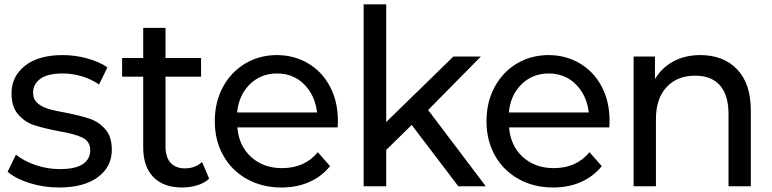

<svg xmlns="http://www.w3.org/2000/svg" viewBox="-20 -844 3497 870"><path d="M14.4 -65.6 52.2 -143.3Q87.8 -114.4 141.1 -96.1Q194.4 -77.8 251.1 -77.8Q322.2 -77.8 355.6 -100.6Q388.9 -123.3 388.9 -163.3Q388.9 -203.3 353.3 -220.6Q317.8 -237.8 244.4 -250Q175.6 -263.3 133.9 -277.2Q92.2 -291.1 62.2 -325.6Q32.2 -360 32.2 -421.1Q32.2 -497.8 93.3 -546.1Q154.4 -594.4 264.4 -594.4Q320 -594.4 375 -579.4Q430 -564.4 466.7 -538.9L428.9 -461.1Q393.3 -485.6 350.6 -498.3Q307.8 -511.1 264.4 -511.1Q196.7 -511.1 163.3 -487.2Q130 -463.3 130 -424.4Q130 -394.4 149.4 -377.2Q168.9 -360 197.8 -351.1Q226.7 -342.2 277.8 -333.3Q344.4 -320 386.1 -306.1Q427.8 -292.2 457.2 -258.3Q486.7 -224.4 486.7 -165.6Q486.7 -87.8 423.3 -41.1Q360 5.6 246.7 5.6Q177.8 5.6 114.4 -14.4Q51.1 -34.4 14.4 -65.6Z M804.4 5.6Q721.1 5.6 675 -41.7Q628.9 -88.9 628.9 -175.6V-496.7H533.3V-581.1H628.9V-717.8H730V-581.1H891.1V-496.7H730V-180Q730 -132.2 752.8 -106.7Q775.6 -81.1 817.8 -81.1Q864.4 -81.1 895.6 -110L927.8 -34.4Q906.7 -14.4 873.9 -4.4Q841.1 5.6 804.4 5.6Z M1510 -266.7H1055.6Q1062.2 -183.3 1117.8 -132.8Q1173.3 -82.2 1257.8 -82.2Q1361.1 -82.2 1420 -154.4L1475.6 -91.1Q1436.7 -43.3 1380.6 -18.9Q1324.4 5.6 1255.6 5.6Q1167.8 5.6 1098.9 -32.8Q1030 -71.1 991.7 -139.4Q953.3 -207.8 953.3 -294.4Q953.3 -381.1 990 -449.4Q1026.7 -517.8 1091.1 -556.1Q1155.6 -594.4 1234.4 -594.4Q1312.2 -594.4 1375.6 -557.2Q1438.9 -520 1475 -452.2Q1511.1 -384.4 1511.1 -295.6ZM1054.4 -334.4H1416.7Q1407.8 -412.2 1358.3 -461.7Q1308.9 -511.1 1235.6 -511.1Q1162.2 -511.1 1112.2 -462.2Q1062.2 -413.3 1054.4 -334.4Z M1730 -164.4V0H1627.8V-824.4H1730V-291.1L2034.4 -587.8H2158.9L1920 -345.6L2181.1 0H2056.7L1845.6 -277.8Z M2741.1 -266.7H2286.7Q2293.3 -183.3 2348.9 -132.8Q2404.4 -82.2 2488.9 -82.2Q2592.2 -82.2 2651.1 -154.4L2706.7 -91.1Q2667.8 -43.3 2611.7 -18.9Q2555.6 5.6 2486.7 5.6Q2398.9 5.6 2330 -32.8Q2261.1 -71.1 2222.8 -139.4Q2184.4 -207.8 2184.4 -294.4Q2184.4 -381.1 2221.1 -449.4Q2257.8 -517.8 2322.2 -556.1Q2386.7 -594.4 2465.6 -594.4Q2543.3 -594.4 2606.7 -557.2Q2670 -520 2706.1 -452.2Q2742.2 -384.4 2742.2 -295.6ZM2285.6 -334.4H2647.8Q2638.9 -412.2 2589.4 -461.7Q2540 -511.1 2466.7 -511.1Q2393.3 -511.1 2343.3 -462.2Q2293.3 -413.3 2285.6 -334.4Z M3382.2 -341.1V0H3281.1V-326.7Q3281.1 -413.3 3242.2 -457.2Q3203.3 -501.1 3130 -501.1Q3047.8 -501.1 3000 -448.9Q2952.2 -396.7 2952.2 -304.4V0H2851.1V-587.8H2947.8V-485.6Q2977.8 -536.7 3031.1 -565.6Q3084.4 -594.4 3153.3 -594.4Q3257.8 -594.4 3320 -530Q3382.2 -465.6 3382.2 -341.1Z"/></svg>

Font: Paperlogy 5 Medium
Style: Regular
Weight: 500
Designer: redesigned by Lee Juim, glyphs from Gmarket Sans & Montserrat
Foundry: PT&
Version: Version 1.001